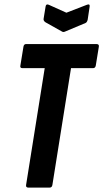

<svg xmlns="http://www.w3.org/2000/svg" viewBox="-20 -856 471 876"><path d="M110 0Q97 0 99 -12L184 -545H83Q70 -545 73 -557L87 -643Q89 -655 99 -655H420Q433 -655 431 -643L417 -557Q415 -545 404 -545H304L219 -12Q217 0 206 0ZM376 -834Q391 -840 389 -826L380 -766Q377 -754 370 -751L277 -712Q269 -708 263 -712L188 -754Q177 -761 179 -771L188 -826Q190 -840 203 -834L283 -798Z"/></svg>

Font: Sofia Sans Extra Condensed ExtraBold
Style: Italic
Weight: 800
Italic angle: -9°
Designer: Botio Nikoltchev, Ani Petrova
Foundry: lettersoup
Version: Version 4.101; ttfautohint (v1.8.4.7-5d5b)